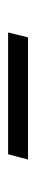

<svg xmlns="http://www.w3.org/2000/svg" viewBox="172 -613 89 473"><g transform="rotate(-90 216.5 -376.5)"><path d="M361 -352 373 -401H73L60 -352Z"/></g></svg>

Font: Space Cowgirl Medium
Style: Regular
Weight: 600
Designer: Valery Marier
Foundry: Valery Marier
Version: Version 1.000;hotconv 1.0.109;makeotfexe 2.5.65596